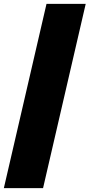

<svg xmlns="http://www.w3.org/2000/svg" viewBox="-43 -810 466 999"><path d="M403 -790 181 169H-23L199 -790Z"/></svg>

Font: Prodigy Sans Black
Style: Italic
Weight: 900
Italic angle: -13°
Designer: Wei Huang
Foundry: Wei Huang
Version: Version 1.003; ttfautohint (v1.8.3)